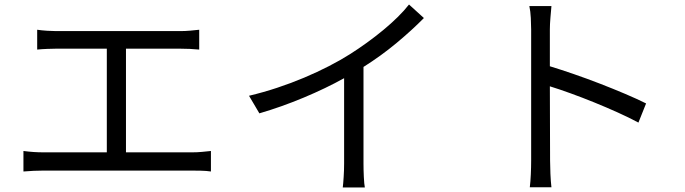

<svg xmlns="http://www.w3.org/2000/svg" viewBox="-20 -801 3040 852"><path d="M833 -125Q856 -125 876 -127Q896 -129 916 -131V-40Q896 -43 872 -43.5Q848 -44 833 -44H172Q152 -44 129.5 -43Q107 -42 84 -40V-131Q129 -125 172 -125H454V-585H229Q215 -585 189.5 -584Q164 -583 145 -581V-669Q165 -666 189.5 -664.5Q214 -663 229 -663H779Q802 -663 824 -665Q846 -667 864 -669V-581Q845 -583 822.5 -584Q800 -585 779 -585H539V-125Z M1861 -721Q1809 -668 1740 -610.5Q1671 -553 1593 -504V-76Q1593 -47 1594.5 -15.5Q1596 16 1599 31H1501Q1502 24 1503 11.5Q1504 -1 1505 -15.5Q1506 -30 1506.5 -46Q1507 -62 1507 -76V-454Q1426 -409 1328 -368Q1230 -327 1131 -298L1085 -376Q1148 -391 1210 -411.5Q1272 -432 1330 -456.5Q1388 -481 1439.5 -507.5Q1491 -534 1532 -560Q1570 -584 1608 -611.5Q1646 -639 1680.5 -667.5Q1715 -696 1744.5 -725Q1774 -754 1795 -781Z M2813 -257Q2772 -279 2721 -302Q2670 -325 2617 -346.5Q2564 -368 2513 -386.5Q2462 -405 2420 -418L2421 -88Q2421 -64 2422.5 -29.5Q2424 5 2427 30H2331Q2334 6 2335.5 -27Q2337 -60 2337 -88V-670Q2337 -691 2335.5 -721Q2334 -751 2329 -774H2427Q2425 -751 2422.5 -722Q2420 -693 2420 -670V-507Q2469 -492 2527 -472Q2585 -452 2643 -429.5Q2701 -407 2754 -384.5Q2807 -362 2847 -342Z"/></svg>

Font: SpoqaHanSansJP-Regular
Style: Regular
Weight: 400
Designer: [Source Han Sans]
Ryoko NISHIZUKA  (kana & ideographs); Paul D. Hunt (Latin, Greek & Cyrillic); Wenlong ZHANG  (bopomofo
Foundry: Spoqa (http://bi.spoqa.com)
Version: Version 1.002.20150607